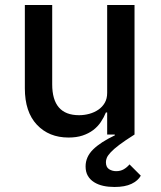

<svg xmlns="http://www.w3.org/2000/svg" viewBox="-20 -536 640 765"><path d="M516 0Q478 24 455.5 41Q433 58 421 71Q409 84 405.5 93Q402 102 402 110Q402 130 414.5 138Q427 146 443 146Q460 146 473 138.5Q486 131 496 119L541 164Q530 184 504 196.5Q478 209 436 209Q412 209 391.5 204.5Q371 200 355 190Q339 180 330 164.5Q321 149 321 127Q321 89 351 59.5Q381 30 438 3L437 0H407V-88H402Q394 -68 381.5 -49.5Q369 -31 351 -17.5Q333 -4 309 4Q285 12 253 12Q175 12 127 -39Q79 -90 79 -184V-516H188V-200Q188 -77 295 -77Q316 -77 336 -82.5Q356 -88 372 -99Q388 -110 397.5 -126.5Q407 -143 407 -166V-516H516Z"/></svg>

Font: IBM Plaex Mono Medium
Style: Regular
Weight: 500
Designer: Mike Abbink, Paul van der Laan, Pieter van Rosmalen
Foundry: Bold Monday
Version: Version 2.003